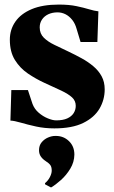

<svg xmlns="http://www.w3.org/2000/svg" viewBox="-20 -549 496 839"><path d="M217.5 12Q175 12 137.5 3.8Q100 -4.5 71 -13Q42 -21.5 25.5 -22L29.5 -155.5H102L122 -95Q130.5 -72.5 149 -56.5Q167.5 -40.5 188.8 -31.8Q210 -23 225.5 -23Q255 -23 273.8 -31.5Q292.5 -40 301.8 -54.5Q311 -69 311 -86.5Q311 -108.5 294.8 -123.5Q278.5 -138.5 247.8 -153Q217 -167.5 174 -187Q137 -204 102.2 -227.5Q67.5 -251 45.2 -286.8Q23 -322.5 23 -375.5Q23 -419.5 47 -454.2Q71 -489 118.5 -509Q166 -529 237 -529Q282 -529 314 -522.2Q346 -515.5 369 -508.5Q392 -501.5 410 -499.5L405.5 -365.5H332L315 -422Q308.5 -446 295.5 -462.2Q282.5 -478.5 266 -486.8Q249.5 -495 231.5 -495Q209 -495 191.2 -486.8Q173.5 -478.5 163.5 -463.5Q153.5 -448.5 153.5 -429.5Q153.5 -402 171.5 -384.2Q189.5 -366.5 218.2 -352.8Q247 -339 279.5 -323.5Q309 -309.5 337.2 -294Q365.5 -278.5 388.2 -259.2Q411 -240 424.2 -215.5Q437.5 -191 437.5 -158.5Q437.5 -113 414.8 -74.2Q392 -35.5 343.8 -11.8Q295.5 12 217.5 12ZM305 126.5Q304.5 159.5 287.2 188Q270 216.5 246.5 237.5Q223 258.5 203.5 270H202.5L177 256.5L176.5 251.5Q190.5 240 198.2 224.5Q206 209 206 196.5Q206 181 200.2 172.8Q194.5 164.5 179 154.5Q166.5 146.5 158.5 135Q150.5 123.5 150.5 107.5Q150.5 86.5 162 72.8Q173.5 59 189.8 52Q206 45 221 45H224.5Q258 45 281.5 67.8Q305 90.5 305 126.5Z"/></svg>

Font: Merriweather 120pt Black
Style: Regular
Weight: 900
Designer: Eben Sorkin
Foundry: Eben Sorkin
Version: Version 2.100